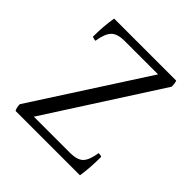

<svg xmlns="http://www.w3.org/2000/svg" viewBox="-166 -789 869 869"><g transform="rotate(45 269.0 -354.5)"><path d="M366 -89Q413 -89 432.5 -108.5Q452 -128 460 -180Q473 -180 480 -176Q480 -104 471 -49H59Q51 -63 51 -84L398 -622H184Q138 -622 118 -601.5Q98 -581 90 -529Q81 -529 69 -534Q69 -601 79 -660H476Q481 -649 481 -626L136 -89Z"/></g></svg>

Font: Halant
Style: Regular
Weight: 400
Designer: Hitesh Malaviya (Devanagari), Satya Rajpurohit (Latin)
Foundry: Indian Type Foundry
Version: Version 1.100;PS 1.0;hotconv 1.0.78;makeotf.lib2.5.61930; tt